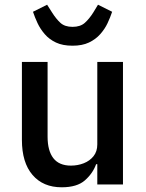

<svg xmlns="http://www.w3.org/2000/svg" viewBox="-20 -783 620 815"><path d="M393 0V-86H388Q374 -47 340.5 -17.5Q307 12 242 12Q163 12 118 -40.5Q73 -93 73 -189V-520H182V-203Q182 -143 206.5 -111.5Q231 -80 281 -80Q310 -80 335.5 -90Q361 -100 377 -120Q393 -140 393 -170V-520H502V0ZM288 -589Q246 -589 217.5 -602.5Q189 -616 170 -638Q151 -660 139.5 -684.5Q128 -709 120 -733L180 -763L201 -730Q218 -703 236.5 -686Q255 -669 288 -669Q321 -669 340 -686Q359 -703 376 -730L396 -763L456 -733Q448 -709 436.5 -684.5Q425 -660 405.5 -638Q386 -616 357.5 -602.5Q329 -589 288 -589Z"/></svg>

Font: IBM Plex Sans Medium
Style: Regular
Weight: 500
Designer: Mike Abbink, Paul van der Laan, Pieter van Rosmalen
Foundry: Bold Monday
Version: Version 3.201